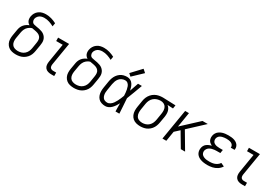

<svg xmlns="http://www.w3.org/2000/svg" viewBox="68 -1822 4183 2886"><g transform="rotate(30 2160.0 -379.5)"><path d="M240 8Q272 8 304.5 1.5Q337 -5 367 -22Q397 -39 420 -65Q443 -91 455.5 -122Q468 -153 473 -185L491 -291Q495 -316 496.5 -341Q498 -366 492 -389.5Q486 -413 472.5 -432.5Q459 -452 440.5 -466Q422 -480 399.5 -488Q377 -496 353 -501.5Q329 -507 305 -510Q281 -513 257 -520Q233 -527 222 -549Q211 -571 215 -596Q220 -622 239.5 -644.5Q259 -667 286 -675.5Q313 -684 339 -684Q386 -684 428.5 -670Q471 -656 509 -635L519 -694Q477 -716 431 -729.5Q385 -743 335 -743Q304 -743 273 -735.5Q242 -728 214.5 -708Q187 -688 170.5 -659Q154 -630 149 -599Q145 -574 148.5 -550Q152 -526 166 -506.5Q180 -487 200 -476Q176 -466 154 -451.5Q132 -437 115 -416.5Q98 -396 88.5 -372Q79 -348 75 -324L57 -218Q51 -182 52.5 -147Q54 -112 69 -81Q84 -50 110 -29Q136 -8 170.5 0Q205 8 240 8ZM241 -52Q211 -52 183 -62Q155 -72 139 -95.5Q123 -119 120 -148.5Q117 -178 122 -209L140 -314Q145 -345 159 -375Q173 -405 199.5 -427Q226 -449 257 -458Q285 -453 312 -448.5Q339 -444 364.5 -434.5Q390 -425 407.5 -404.5Q425 -384 427.5 -356.5Q430 -329 425 -300L408 -195Q403 -166 390 -138Q377 -110 352.5 -89Q328 -68 299 -60Q270 -52 241 -52Z M850 0H904V-60H850Q830 -60 813.5 -69.5Q797 -79 793 -98.5Q789 -118 792 -138L857 -530H666L667 -471H780L727 -148Q722 -118 725.5 -89Q729 -60 747 -38.5Q765 -17 792.5 -8.5Q820 0 850 0Z M1248 8Q1280 8 1312.5 1.5Q1345 -5 1375 -22Q1405 -39 1428 -65Q1451 -91 1463.5 -122Q1476 -153 1481 -185L1499 -291Q1503 -316 1504.5 -341Q1506 -366 1500 -389.5Q1494 -413 1480.5 -432.5Q1467 -452 1448.5 -466Q1430 -480 1407.5 -488Q1385 -496 1361 -501.5Q1337 -507 1313 -510Q1289 -513 1265 -520Q1241 -527 1230 -549Q1219 -571 1223 -596Q1228 -622 1247.5 -644.5Q1267 -667 1294 -675.5Q1321 -684 1347 -684Q1394 -684 1436.5 -670Q1479 -656 1517 -635L1527 -694Q1485 -716 1439 -729.5Q1393 -743 1343 -743Q1312 -743 1281 -735.5Q1250 -728 1222.5 -708Q1195 -688 1178.5 -659Q1162 -630 1157 -599Q1153 -574 1156.5 -550Q1160 -526 1174 -506.5Q1188 -487 1208 -476Q1184 -466 1162 -451.5Q1140 -437 1123 -416.5Q1106 -396 1096.5 -372Q1087 -348 1083 -324L1065 -218Q1059 -182 1060.5 -147Q1062 -112 1077 -81Q1092 -50 1118 -29Q1144 -8 1178.5 0Q1213 8 1248 8ZM1249 -52Q1219 -52 1191 -62Q1163 -72 1147 -95.5Q1131 -119 1128 -148.5Q1125 -178 1130 -209L1148 -314Q1153 -345 1167 -375Q1181 -405 1207.5 -427Q1234 -449 1265 -458Q1293 -453 1320 -448.5Q1347 -444 1372.5 -434.5Q1398 -425 1415.5 -404.5Q1433 -384 1435.5 -356.5Q1438 -329 1433 -300L1416 -195Q1411 -166 1398 -138Q1385 -110 1360.5 -89Q1336 -68 1307 -60Q1278 -52 1249 -52Z M1792 8Q1821 8 1848.5 -5.5Q1876 -19 1897.5 -41.5Q1919 -64 1935.5 -89Q1952 -114 1966 -141Q1966 -140 1966 -139V-134Q1966 -100 1966.5 -67Q1967 -34 1968 0H2035Q2030 -65 2027 -129.5Q2024 -194 2018 -259Q2045 -326 2070 -394Q2095 -462 2120 -530H2053Q2040 -493 2027.5 -455.5Q2015 -418 2002 -381Q1996 -409 1986.5 -436.5Q1977 -464 1961 -487.5Q1945 -511 1919 -524.5Q1893 -538 1862 -538Q1831 -538 1800.5 -530Q1770 -522 1743 -502Q1716 -482 1697.5 -455Q1679 -428 1668.5 -398Q1658 -368 1653 -337L1635 -227Q1629 -193 1629 -158.5Q1629 -124 1639 -92.5Q1649 -61 1671 -37Q1693 -13 1725.5 -2.5Q1758 8 1792 8ZM1792 -52Q1769 -52 1748.5 -60.5Q1728 -69 1716 -87Q1704 -105 1699 -127Q1694 -149 1695 -172Q1696 -195 1700 -218L1718 -328Q1723 -355 1732.5 -382Q1742 -409 1761 -432Q1780 -455 1807.5 -467Q1835 -479 1862 -479Q1889 -479 1908.5 -462Q1928 -445 1937 -421Q1946 -397 1951 -371.5Q1956 -346 1958.5 -320Q1961 -294 1962 -268Q1952 -241 1941 -214.5Q1930 -188 1916.5 -162Q1903 -136 1886.5 -112Q1870 -88 1845 -70Q1820 -52 1792 -52ZM1901 -565 2065 -721 2013 -767 1859 -603Z M2399 8Q2431 8 2464 1Q2497 -6 2527 -24.5Q2557 -43 2579 -70Q2601 -97 2613 -129Q2625 -161 2630 -193L2649 -303Q2654 -336 2652 -368.5Q2650 -401 2635.5 -429.5Q2621 -458 2597 -476L2694 -471L2703 -530L2482 -538H2481Q2448 -538 2414 -531.5Q2380 -525 2348.5 -507.5Q2317 -490 2293 -462.5Q2269 -435 2255.5 -403Q2242 -371 2237 -337L2219 -227Q2213 -191 2214 -155Q2215 -119 2228.5 -87Q2242 -55 2268 -32.5Q2294 -10 2328.5 -1Q2363 8 2399 8ZM2400 -52Q2369 -52 2341 -63.5Q2313 -75 2298 -100Q2283 -125 2281 -156Q2279 -187 2284 -218L2302 -328Q2307 -358 2321 -387.5Q2335 -417 2360.5 -438.5Q2386 -460 2417 -469.5Q2448 -479 2478 -479Q2508 -479 2534 -466Q2560 -453 2573 -427.5Q2586 -402 2587 -372Q2588 -342 2583 -313L2565 -203Q2560 -173 2548 -144.5Q2536 -116 2512.5 -93.5Q2489 -71 2459 -61.5Q2429 -52 2400 -52Z M2783 0H2850L2878 -172L2957 -245L2989 -190L3102 0H3176L3005 -289L3264 -530H3172L2895 -273L2937 -530H2871Z M3566 8Q3607 8 3649.5 -1Q3692 -10 3730.5 -35Q3769 -60 3792 -98L3733 -125Q3715 -97 3686 -80Q3657 -63 3626.5 -57.5Q3596 -52 3566 -52Q3544 -52 3522.5 -54Q3501 -56 3481.5 -62.5Q3462 -69 3445.5 -81Q3429 -93 3421.5 -113Q3414 -133 3417 -154Q3421 -174 3433.5 -192Q3446 -210 3465 -220.5Q3484 -231 3504 -236.5Q3524 -242 3544 -244Q3564 -246 3584 -246H3645L3655 -305H3594Q3571 -305 3549 -309Q3527 -313 3507.5 -324Q3488 -335 3479 -355.5Q3470 -376 3474 -399Q3477 -416 3488 -432Q3499 -448 3515.5 -457Q3532 -466 3549.5 -470.5Q3567 -475 3584.5 -477Q3602 -479 3620 -479Q3641 -479 3662 -476Q3683 -473 3701.5 -464.5Q3720 -456 3732 -438.5Q3744 -421 3741 -400Q3740 -398 3740 -395H3806Q3807 -399 3808 -403Q3812 -431 3802 -456Q3792 -481 3772 -497.5Q3752 -514 3727 -523Q3702 -532 3674.5 -535Q3647 -538 3620 -538Q3594 -538 3567.5 -535Q3541 -532 3515 -523.5Q3489 -515 3465.5 -499Q3442 -483 3427.5 -459Q3413 -435 3409 -409Q3404 -381 3410.5 -353.5Q3417 -326 3436 -307.5Q3455 -289 3480 -279Q3458 -273 3436.5 -264Q3415 -255 3396 -240.5Q3377 -226 3366 -205Q3355 -184 3352 -162Q3346 -129 3355 -98Q3364 -67 3386.5 -45.5Q3409 -24 3438.5 -12.5Q3468 -1 3500 3.5Q3532 8 3566 8Z M4162 0H4216V-60H4162Q4142 -60 4125.5 -69.5Q4109 -79 4105 -98.5Q4101 -118 4104 -138L4169 -530H3978L3979 -471H4092L4039 -148Q4034 -118 4037.5 -89Q4041 -60 4059 -38.5Q4077 -17 4104.5 -8.5Q4132 0 4162 0Z"/></g></svg>

Font: Iosevka Sparkle Light
Style: Italic
Weight: 300
Italic angle: -9°
Designer: Belleve Invis
Foundry: Belleve Invis
Version: Version 4.5.0; ttfautohint (v1.8.3)